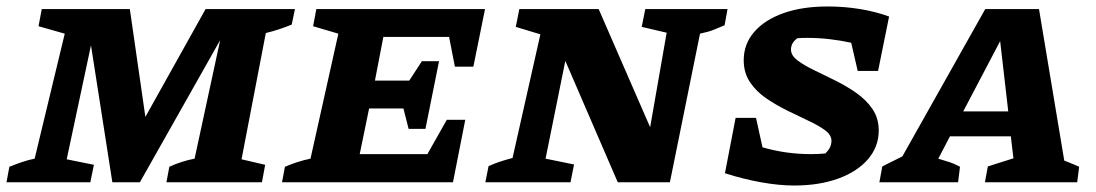

<svg xmlns="http://www.w3.org/2000/svg" viewBox="-39 -563 3384 593"><path d="M-19 0 -10 -48Q10 -56 29 -62.5Q48 -69 68 -73L161 -459L80 -482L90 -535H362L410 -202L596 -535H872L862 -487Q842 -479 822.5 -472.5Q803 -466 782 -461L707 -71L780 -54L770 0H475L484 -48Q521 -65 562 -73L641 -439L393 0H308L242 -423L167 -71L251 -54L240 0Z M832 0 841 -48Q860 -56 880 -62.5Q900 -69 920 -73L1006 -459L928 -482L938 -535H1459L1423 -357H1366L1348 -449H1145L1119 -314H1225L1264 -374H1317L1275 -165H1223L1207 -228H1101L1072 -87H1281L1341 -193H1398L1360 0Z M1954 -535H2208L2199 -485Q2182 -478 2166.5 -471.5Q2151 -465 2123 -459L2030 0H1869L1707 -375L1646 -73L1734 -55L1723 0H1460L1470 -50Q1488 -58 1506 -64Q1524 -70 1544 -75L1630 -457L1554 -480L1565 -535H1810L1969 -170L2020 -462L1943 -480Z M2610 -344 2590 -431Q2558 -438 2523.5 -442Q2489 -446 2454 -446Q2438 -446 2424 -445Q2404 -431 2404 -410Q2404 -392 2423.5 -377Q2443 -362 2474 -347Q2505 -332 2539.5 -315Q2574 -298 2605 -276.5Q2636 -255 2655.5 -226.5Q2675 -198 2675 -160Q2675 -110 2642 -71.5Q2609 -33 2550 -11.5Q2491 10 2414 10Q2367 10 2311.5 0Q2256 -10 2200 -28L2233 -199H2296L2316 -108Q2389 -87 2465 -87Q2488 -87 2510 -89Q2529 -107 2529 -128Q2529 -146 2509.5 -160.5Q2490 -175 2459 -189.5Q2428 -204 2393.5 -221Q2359 -238 2328 -259Q2297 -280 2277.5 -309Q2258 -338 2258 -377Q2258 -427 2290.5 -464.5Q2323 -502 2381 -522.5Q2439 -543 2517 -543Q2569 -543 2617.5 -535Q2666 -527 2707 -512L2673 -344Z M3248 -67Q3261 -62 3272 -57.5Q3283 -53 3294 -48L3288 0H3003L3012 -49L3091 -74L3083 -142H2895L2859 -73Q2877 -67 2891 -63Q2905 -59 2926 -48L2920 0H2677L2686 -49L2748 -80L3004 -535H3170ZM2936 -219H3075L3050 -436Z"/></svg>

Font: Piazzolla SC
Style: Bold Italic
Weight: 700
Italic angle: -11.3°
Designer: Juan Pablo del Peral
Foundry: Huerta Tipografica
Version: Version 1.330